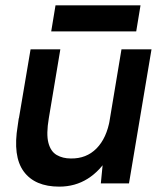

<svg xmlns="http://www.w3.org/2000/svg" viewBox="-20 -684 605 716"><path d="M356 0 365 -92 433 -500H545L461 0ZM48 -228 94 -500H205L162 -243ZM162 -243Q152 -184 160.5 -151.5Q169 -119 191.5 -106Q214 -93 244 -93Q302 -92 340 -130.5Q378 -169 390 -240L432 -238Q419 -158 386.5 -102.5Q354 -47 307 -17.5Q260 12 201 12Q110 12 68.5 -44.5Q27 -101 46 -215L50 -243ZM171 -567 187 -664H504L488 -567Z"/></svg>

Font: Figtree Light SemiBold
Style: Italic
Weight: 600
Italic angle: -9.5°
Version: Version 2.001;gftools[0.9.30]